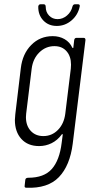

<svg xmlns="http://www.w3.org/2000/svg" viewBox="-20 -682 434 903"><path d="M340 -504H373Q382 -504 382 -494L322 -6Q309 97 257 151Q205 205 104 201Q94 201 96 191L99 164Q100 154 113 154Q187 154 223.5 113Q260 72 270 -10L275 -48Q275 -51 273 -51.5Q271 -52 270 -49Q250 -22 222.5 -8.5Q195 5 164 5Q111 5 80.5 -28.5Q50 -62 50 -118Q50 -127 52 -145L78 -362Q86 -429 127 -470.5Q168 -512 228 -512Q259 -512 283.5 -498Q308 -484 320 -458Q322 -456 323.5 -456Q325 -456 325 -459L329 -494Q331 -504 340 -504ZM287 -147 313 -359Q314 -365 314 -378Q314 -417 293 -441Q272 -465 236 -465Q195 -465 165 -435.5Q135 -406 129 -359L103 -147Q102 -141 102 -131Q102 -91 124.5 -66.5Q147 -42 184 -42Q224 -42 252.5 -71Q281 -100 287 -147ZM160 -652Q162 -662 171 -662H185Q195 -662 195 -650Q195 -625 211 -608.5Q227 -592 251 -592Q275 -592 295 -609Q315 -626 321 -652Q324 -662 333 -662H347Q352 -662 354 -659Q356 -656 355 -652Q347 -612 316.5 -586Q286 -560 247 -560Q208 -560 183.5 -586Q159 -612 160 -652Z"/></svg>

Font: Barlow Condensed Light
Style: Italic
Weight: 300
Width: 3
Italic angle: -7°
Designer: Jeremy Tribby
Foundry: Tribby Type
Version: Version 1.408